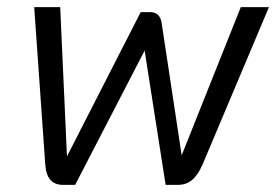

<svg xmlns="http://www.w3.org/2000/svg" viewBox="-20 -519 775 539"><path d="M735 -499 549 -58Q536 -28 519.5 -14Q503 0 479 0H445L386 -377L191 0H157Q134 0 121.5 -14Q109 -28 107 -58L76 -499H149L168 -80L375 -485H401Q430 -485 434 -453L490 -83L656 -499Z"/></svg>

Font: Bai Jamjuree
Style: Italic
Weight: 400
Italic angle: -10°
Version: Version 1.000; ttfautohint (v1.6)